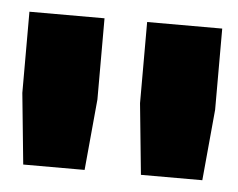

<svg xmlns="http://www.w3.org/2000/svg" viewBox="-34 -769 468 377"><g transform="rotate(5 200.0 -580.0)"><path d="M145 -430 158 -570V-730H10V-570L24 -430ZM377 -430 390 -570V-730H242V-570L256 -430Z"/></g></svg>

Font: Tekne LDO ExtraBold
Style: Regular
Weight: 800
Monospace: yes
Designer: Alessio Laiso, Mario Rullo, Paolo Rosset
Foundry: Alessio Laiso
Version: Version 1.000;hotconv 1.0.109;makeotfexe 2.5.65596